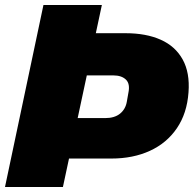

<svg xmlns="http://www.w3.org/2000/svg" viewBox="-31 -749 786 769"><path d="M-11 0 143 -729H377L221 0ZM208 -114 243 -276H390Q428 -276 450 -294Q472 -312 477 -342L483 -376Q491 -413 473.5 -430Q456 -447 423 -447H280L316 -616H472Q554 -616 612.5 -590Q671 -564 700.5 -511Q730 -458 724 -379Q718 -295 677.5 -235.5Q637 -176 569.5 -145Q502 -114 415 -114Z"/></svg>

Font: Hubot Sans Condensed ExtraLight Black
Style: Italic
Weight: 900
Italic angle: -12.0243°
Version: Version 2.000